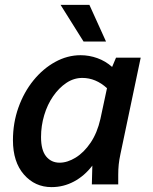

<svg xmlns="http://www.w3.org/2000/svg" viewBox="-20 -755 626 786"><path d="M33 -181Q33 -252 55.5 -315Q78 -378 117 -426Q156 -474 206 -501.5Q256 -529 310 -529Q345 -529 378.5 -517Q412 -505 439 -481L455 -519H556L473 -124Q468 -101 466 -81.5Q464 -62 464 -39V0H356L358 -77Q326 -35 283 -12Q240 11 191 11Q123 11 78 -40.5Q33 -92 33 -181ZM148 -194Q148 -140 169 -114.5Q190 -89 224 -89Q256 -89 290 -110Q324 -131 351 -171Q378 -211 391 -268L418 -394Q372 -436 317 -436Q282 -436 251.5 -415.5Q221 -395 197.5 -361Q174 -327 161 -283.5Q148 -240 148 -194ZM228 -735H346L414 -585H322Z"/></svg>

Font: Radio Canada Medium
Style: Italic
Weight: 500
Italic angle: -12°
Designer: Charles Daoud, Etienne Aubert Bonn, Alexandre Saumier Demers, Jacques Le Bailly
Foundry: Radio-Canada
Version: Version 2.104; ttfautohint (v1.8.4.7-5d5b);gftools[0.9.28.de